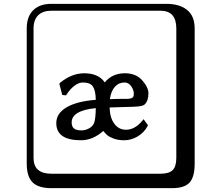

<svg xmlns="http://www.w3.org/2000/svg" viewBox="-20 -774 1140 1006"><path d="M473.6 -131.3Q481 -152.8 481.9 -207.5Q355.5 -194.8 355.5 -132.8Q355.5 -110.4 367.9 -100.6Q380.4 -90.8 406.2 -90.8Q427.7 -90.8 447.3 -101.8Q466.8 -112.8 473.6 -131.3ZM632.8 -341.8Q602.1 -341.8 581.8 -319.1Q561.5 -296.4 555.7 -254.4Q570.8 -255.4 586.7 -255.6Q602.5 -255.9 612.8 -255.9Q623 -255.9 633.3 -255.9Q643.6 -255.9 649.9 -256.1Q656.2 -256.3 662.1 -257.6Q668 -258.8 671.1 -260.5Q674.3 -262.2 676.8 -265.1Q679.2 -268.1 680.2 -272.5Q681.2 -276.9 681.2 -283.2Q681.2 -302.2 667.5 -322Q653.8 -341.8 632.8 -341.8ZM414.1 -341.8Q392.1 -341.8 369.1 -324Q346.2 -306.2 328.6 -278.3L326.2 -274.4L306.2 -276.4L291 -334.5L295.4 -340.8Q356 -390.1 421.4 -390.1Q496.1 -390.1 528.8 -342.3Q568.4 -390.1 633.8 -390.1Q692.9 -390.1 725.3 -353Q757.8 -315.9 757.8 -285.2Q757.8 -244.6 736.8 -225.6L735.8 -225.1L735.4 -224.6Q722.7 -217.8 703.4 -216.1Q684.1 -214.4 636.5 -213.4Q588.9 -212.4 554.2 -210.9Q555.7 -157.2 578.9 -125.7Q602.1 -94.2 640.1 -94.2Q687.5 -94.2 726.6 -142.6L732.4 -149.4L755.4 -117.7L753.4 -113.8Q736.3 -80.6 702.4 -59.8Q668.5 -39.1 629.9 -39.1Q599.6 -39.1 576.4 -47.6Q553.2 -56.2 542.7 -65.2Q532.2 -74.2 521 -87.9Q466.3 -39.1 404.3 -39.1Q274.9 -39.1 274.9 -128.9Q274.9 -179.7 328.4 -211.4Q381.8 -243.2 481.9 -251Q481 -299.8 466.8 -320.8Q452.6 -341.8 414.1 -341.8ZM249 -717.8Q204.1 -717.8 179.9 -693.8Q155.8 -669.9 155.8 -625V53.2Q155.8 136.2 249 136.2H820.8Q865.7 136.2 884.8 117.2Q903.8 98.1 903.8 53.2V-625Q903.8 -717.8 820.8 -717.8ZM1000 84Q1000 152.8 973.4 182.4Q946.8 211.9 880.9 211.9H249Q181.2 211.9 150.6 181.4Q120.1 150.9 120.1 84V-625Q120.1 -687 154.1 -720.5Q188 -753.9 249 -753.9H851.1Q920.9 -753.9 960.4 -721.9Q1000 -689.9 1000 -625Z"/></svg>

Font: Linux Biolinum Keyboard
Style: Regular
Weight: 700
Designer: Philipp H. Poll
Foundry: Philipp H. Poll
Version: Version 0.6.1 ; ttfautohint (v0.9)